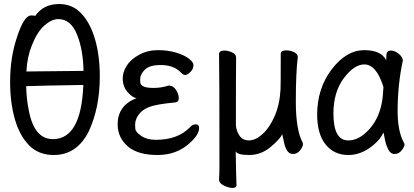

<svg xmlns="http://www.w3.org/2000/svg" viewBox="-20 -739 2040 945"><path d="M244.1 23.9Q169.9 23.9 123 -23.9Q76.2 -71.8 53 -152.8Q29.8 -233.9 29.8 -336.9Q29.8 -457 64 -557.1Q98.1 -663.1 133.8 -663.1Q149.9 -663.1 152.8 -660.2Q193.8 -719.2 271 -719.2Q336.9 -719.2 380.9 -672.1Q424.8 -625 448 -544.9Q471.2 -464.8 471.2 -362.8Q471.2 -209 417 -92.8Q358.9 23.9 244.1 23.9ZM240.2 -54.2Q379.9 -54.2 390.1 -320.8Q187 -317.9 108.9 -314.9Q109.9 -252.9 122.1 -193.8Q148.9 -54.2 240.2 -54.2ZM109.9 -387.2 391.1 -390.1Q389.2 -490.2 361.8 -562Q331.1 -645 267.1 -645Q233.9 -645 198 -613Q162.1 -581.1 136.2 -514.2Q113.8 -460 109.9 -387.2Z M755.9 23.9Q661.1 23.9 611.8 -16.1Q559.1 -60.1 559.1 -127Q559.1 -220.2 651.9 -255.9Q630.9 -258.8 607.4 -286.4Q584 -314 584 -353Q584 -383.8 603.5 -415.3Q623 -446.8 665 -469.5Q707 -492.2 756.8 -492.2Q806.2 -492.2 846.7 -480Q887.2 -467.8 909.7 -450.4Q932.1 -433.1 932.1 -418.9Q932.1 -398.9 917 -384.5Q901.9 -370.1 893.1 -370.1Q882.8 -370.1 877 -375.5Q871.1 -380.9 866.2 -386.2Q832 -418.9 771 -418.9Q715.8 -418.9 692.9 -396Q669.9 -373 669.9 -350.1Q669.9 -348.1 670.4 -335Q670.9 -321.8 685.5 -314Q700.2 -306.2 736.8 -306.2Q772.9 -306.2 810.1 -317.9Q833 -317.9 846.4 -296.4Q859.9 -274.9 859.9 -256.8Q859.9 -235.8 841.8 -234.9Q751 -226.1 716.1 -213.1Q681.2 -200.2 663.1 -175.5Q645 -150.9 645 -125Q645 -122.1 646 -105.5Q647 -88.9 675.5 -69.8Q704.1 -50.8 747.1 -50.8Q853 -50.8 912.1 -109.9Q926.8 -127 941.9 -127Q960 -127 960 -108.9Q960 -76.2 914.1 -35.2Q850.1 23.9 755.9 23.9Z M1124 186Q1107.9 186 1084.5 175.5Q1061 165 1058.1 147.9Q1060.1 109.9 1060.1 80.1Q1060.1 -397 1058.1 -474.1Q1060.1 -490.2 1085 -490.2Q1102.1 -490.2 1122.1 -481.2Q1142.1 -472.2 1142.1 -456.1Q1141.1 -388.2 1141.1 -123Q1143.1 -94.2 1158.9 -71Q1174.8 -47.9 1205.1 -47.9Q1237.8 -47.9 1272.5 -79.3Q1307.1 -110.8 1332 -168Q1356.9 -225.1 1360.8 -300.8Q1361.8 -317.9 1361.8 -475.1Q1361.8 -491.2 1390.1 -491.2Q1407.2 -491.2 1426.5 -482.7Q1445.8 -474.1 1445.8 -458Q1436 -382.8 1436 -236.8Q1436 -99.1 1470.2 -36.1L1471.2 -29.8Q1471.2 -17.1 1457 1Q1442.9 19 1421.9 19Q1392.1 19 1379.9 -29.8L1369.1 -78.1Q1358.9 -55.2 1312 -15.6Q1265.1 23.9 1205.1 23.9Q1148.9 23.9 1140.1 5.9Q1142.1 131.8 1144 172.9Q1144 186 1124 186Z M1694.8 23.9Q1624 23.9 1582.5 -28.1Q1541 -80.1 1541 -174.8Q1541 -304.2 1613 -398.2Q1685.1 -492.2 1772.9 -492.2Q1855 -492.2 1880.9 -442.9Q1880.9 -444.8 1881.8 -467.5Q1882.8 -490.2 1904.8 -490.2Q1921.9 -490.2 1941.4 -475.1Q1960.9 -460 1962.9 -441.9Q1937 -321.8 1937 -192.9Q1937 -92.8 1967.8 -37.1L1971.2 -29.8Q1971.2 -17.1 1957 1Q1942.9 19 1921.9 19Q1901.9 19 1890.4 -4.4Q1878.9 -27.8 1873.5 -57.4Q1868.2 -86.9 1867.2 -86.9Q1848.1 -44.9 1798.6 -10.5Q1749 23.9 1694.8 23.9ZM1693.8 -47.9Q1733.9 -47.9 1770 -77.1Q1860.8 -149.9 1866.2 -295.9Q1866.2 -304.2 1867.2 -311Q1833 -421.9 1772.9 -421.9Q1723.1 -421.9 1672.1 -354Q1621.1 -286.1 1621.1 -180.2Q1621.1 -47.9 1693.8 -47.9Z"/></svg>

Font: LXGW WenKai Mono GB Screen
Style: Regular
Weight: 400
Monospace: yes
Designer: LXGW / Fontworks Inc.
Foundry: LXGW / Fontworks Inc.
Version: Version 1.510;January 18,2025